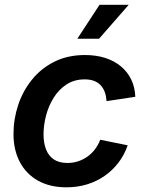

<svg xmlns="http://www.w3.org/2000/svg" viewBox="-20 -781 616 812"><path d="M261.2 11.2Q191.4 11.2 141.1 -16.8Q90.8 -44.9 64 -95.7Q37.1 -146.5 37.1 -214.4Q37.1 -277.8 57.1 -337.6Q77.1 -397.5 116 -445.1Q154.8 -492.7 210.9 -520.5Q267.1 -548.3 339.4 -548.3Q386.2 -548.3 424.6 -536.1Q462.9 -523.9 491 -500.7Q519 -477.5 534.9 -444.8Q550.8 -412.1 552.2 -371.6L430.7 -353.5Q429.2 -374.5 423.1 -391.4Q417 -408.2 405.8 -420.4Q394.5 -432.6 377.7 -439Q360.8 -445.3 337.9 -445.3Q294.4 -445.3 261.7 -424.1Q229 -402.8 207.3 -368.2Q185.5 -333.5 174.8 -292.5Q164.1 -251.5 164.1 -212.4Q164.1 -176.8 174.6 -149.4Q185.1 -122.1 207.5 -106.9Q230 -91.8 265.1 -91.8Q289.1 -91.8 310.5 -98.9Q332 -106 350.1 -118.9Q368.2 -131.8 381.8 -149.9Q395.5 -168 403.8 -189.9L520 -166.5Q505.9 -125.5 480.7 -92.8Q455.6 -60.1 422.1 -36.9Q388.7 -13.7 347.9 -1.2Q307.1 11.2 261.2 11.2ZM307.1 -617.2 400.9 -760.7H524.4L398.9 -617.2Z"/></svg>

Font: Inter 17pt SemiBold
Style: Italic
Weight: 600
Italic angle: -9.3988°
Version: Version 4.001;git-66647c0bb